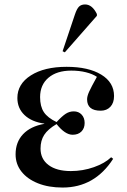

<svg xmlns="http://www.w3.org/2000/svg" viewBox="-20 -828 569 862"><path d="M261 14Q198 14 150.5 -5Q103 -24 76.5 -57.5Q50 -91 50 -135Q50 -190 83.5 -225.5Q117 -261 179 -272V-273Q122 -281 90 -311.5Q58 -342 58 -388Q58 -451 118.5 -489.5Q179 -528 279 -528Q377 -528 434.5 -493Q492 -458 492 -397Q492 -366 475.5 -348.5Q459 -331 432 -331Q371 -331 371 -382Q371 -396 380 -416Q389 -436 415 -483Q396 -496 366 -503.5Q336 -511 300 -511Q235 -511 197.5 -479Q160 -447 160 -392Q160 -350 177 -324.5Q194 -299 234 -280Q259 -307 275.5 -317.5Q292 -328 311 -328Q333 -328 346.5 -313.5Q360 -299 360 -276Q360 -252 345.5 -237.5Q331 -223 306 -223Q272 -223 234 -271Q195 -248 178.5 -222.5Q162 -197 162 -161Q162 -114 198 -87Q234 -60 298 -60Q352 -60 401.5 -77.5Q451 -95 479 -122L488 -115Q405 14 261 14ZM271 -593 261 -598 316 -762Q325 -789 335 -798.5Q345 -808 362 -808Q394 -808 415 -765V-757Z"/></svg>

Font: Literata 72pt Medium
Style: Regular
Weight: 500
Designer: Latin by Veronika Burian and Jose Scaglione. Greek by Irene Vlachou. Cyrillic by Vera Evstafieva.
Foundry: TypeTogether
Version: Version 3.002